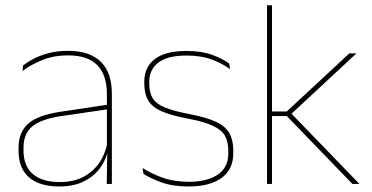

<svg xmlns="http://www.w3.org/2000/svg" viewBox="-20 -684 1385 714"><path d="M377 0 379 -128 377.5 -131.5V-292V-334.5Q377.5 -404.5 342.2 -441.2Q307 -478 233.5 -478Q179 -478 136 -460.2Q93 -442.5 63.5 -420L66 -441Q81.5 -453 105.2 -465.5Q129 -478 161.2 -486.5Q193.5 -495 233.5 -495Q275 -495 305.5 -484.2Q336 -473.5 356.2 -453Q376.5 -432.5 386.2 -402.8Q396 -373 396 -335V0ZM200 9.5Q127.5 9.5 88.2 -24.2Q49 -58 49 -123V-134.5Q49 -192.5 85 -224.2Q121 -256 205.5 -268.5L386.5 -295.5L387 -278.5L209 -252.5Q134 -241.5 100.8 -214.5Q67.5 -187.5 67.5 -135.5V-124Q67.5 -66.5 102.2 -36.8Q137 -7 202.5 -7Q254.5 -7 291.8 -27.2Q329 -47.5 351.5 -82.2Q374 -117 380.5 -160.5L390 -142H384Q380 -102.5 358 -67.8Q336 -33 296.5 -11.8Q257 9.5 200 9.5Z M681.5 9.5Q623 9.5 581.2 -5.5Q539.5 -20.5 513.5 -37.5L510.5 -59Q545.5 -37 586.8 -22.5Q628 -8 682.5 -8Q751 -8 790 -34.8Q829 -61.5 829 -113.5V-123.5Q829 -157 816.5 -179Q804 -201 771.5 -216.2Q739 -231.5 678.5 -243Q617 -254.5 581.5 -270Q546 -285.5 531.2 -310.5Q516.5 -335.5 516.5 -374.5V-379.5Q516.5 -434.5 555.8 -464.5Q595 -494.5 673.5 -494.5Q729.5 -494.5 769.2 -480Q809 -465.5 832.5 -447.5L835.5 -427Q805 -449 765.8 -463.2Q726.5 -477.5 673 -477.5Q626 -477.5 595.5 -465.8Q565 -454 550 -432Q535 -410 535 -379.5V-374.5Q535 -339.5 548.2 -318.2Q561.5 -297 594 -284Q626.5 -271 683 -260Q747 -248 782.8 -231.2Q818.5 -214.5 833 -188.8Q847.5 -163 847.5 -124.5V-113.5Q847.5 -54 803.8 -22.2Q760 9.5 681.5 9.5Z M1290.5 0 1046.5 -252.5H985V-269.5H1046.5L1279 -485.5H1305.5L1058 -255.5V-267.5L1316.5 0ZM973 0V-664.5H991.5V0Z"/></svg>

Font: Anek Telugu Medium Thin
Style: Regular
Weight: 250
Version: Version 1.003